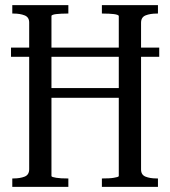

<svg xmlns="http://www.w3.org/2000/svg" viewBox="-20 -730 665 750"><path d="M149 -386H476V-348H149ZM28 0V-33H33Q58 -33 76 -40Q94 -47 94 -69V-642Q94 -663 76 -670Q58 -677 34 -677H28V-710H247V-677H240Q230 -677 219.5 -676.5Q209 -676 200 -675Q191 -674 186 -672Q181 -670 181 -668V-43Q181 -40 186 -38.5Q191 -37 200 -35.5Q209 -34 219.5 -33.5Q230 -33 240 -33H247V0ZM378 0V-33H384Q394 -33 405 -33.5Q416 -34 424.5 -35.5Q433 -37 438.5 -38.5Q444 -40 444 -43V-667Q444 -670 438.5 -672Q433 -674 424.5 -675Q416 -676 405.5 -676.5Q395 -677 384 -677H378V-710H597V-677H592Q567 -677 549 -670Q531 -663 531 -641V-68Q531 -47 548.5 -40Q566 -33 591 -33H597V0ZM23 -508V-544H602V-508Z"/></svg>

Font: Roboto Serif 120pt ExtraCondensed
Style: Regular
Weight: 400
Width: 2
Designer: Greg Gazdowicz
Foundry: Commercial Type
Version: Version 1.008